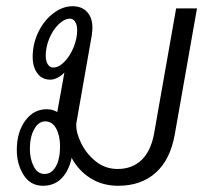

<svg xmlns="http://www.w3.org/2000/svg" viewBox="-20 -587 678 617"><path d="M613 -560 542 -157Q528 -75 481 -32.5Q434 10 360 10Q309 10 270.5 -14.5Q232 -39 210 -80L209 -74Q199 -34 176 -12Q153 10 118 10Q78 10 56 -24.5Q34 -59 34 -105Q34 -162 61 -199Q88 -236 130 -236Q149 -236 164 -227L187 -354Q178 -344 165.5 -337.5Q153 -331 142 -331Q115 -331 100 -351.5Q85 -372 85 -404Q85 -446 103 -483.5Q121 -521 151 -544Q181 -567 213 -567Q243 -567 260 -548.5Q277 -530 277 -498Q277 -490 275 -474L226 -195Q225 -192 225 -185Q225 -158 242 -124.5Q259 -91 289 -67.5Q319 -44 358 -44Q405 -44 435 -73Q465 -102 475 -157L546 -560ZM228 -490Q228 -507 221.5 -517Q215 -527 205 -527Q187 -527 168.5 -509Q150 -491 138.5 -463.5Q127 -436 127 -408Q127 -391 133.5 -380.5Q140 -370 151 -370Q169 -370 187 -388.5Q205 -407 216.5 -435Q228 -463 228 -490ZM173 -117Q173 -151 160.5 -174Q148 -197 125 -197Q104 -197 90 -172Q76 -147 76 -109Q76 -76 88.5 -52Q101 -28 123 -28Q146 -28 159.5 -52Q173 -76 173 -117Z"/></svg>

Font: KoHo
Style: Italic
Weight: 400
Italic angle: -10°
Designer: Cadson Demak & Katatrad Team
Foundry: Cadson Demak Co.,Ltd.
Version: Version 1.000